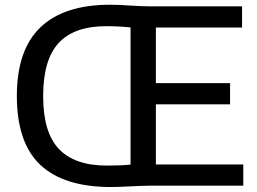

<svg xmlns="http://www.w3.org/2000/svg" viewBox="-20 -766 1060 792"><path d="M983.5 -87.5V0H594.5Q579 0 556 1Q533 2 522 2.5Q467 5.5 438.5 5.5Q243.5 5.5 146.5 -85.8Q49.5 -177 49.5 -370Q49.5 -560.5 147 -653.5Q244.5 -746.5 434 -746.5Q470.5 -746.5 517.5 -743Q568.5 -740 590.5 -740H978.5V-652.5H623V-423H929V-335.5H623V-87.5ZM518.5 -653Q469 -658 417.5 -658Q286.5 -658 222.2 -589Q158 -520 158 -369.5Q158 -219.5 223.2 -151.2Q288.5 -83 420.5 -83Q481 -83 518.5 -87Z"/></svg>

Font: Encode Sans Medium
Style: Regular
Weight: 500
Designer: Multiple Designers
Foundry: Impallari Type
Version: Version 2.000